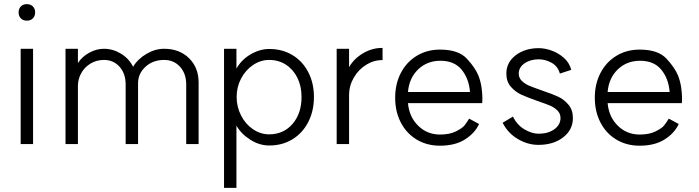

<svg xmlns="http://www.w3.org/2000/svg" viewBox="-20 -697 3380 929"><path d="M140 -461V0H80V-461ZM150 -637Q150 -619 139 -608Q128 -597 110 -597Q92 -597 81 -608Q70 -619 70 -637Q70 -655 81 -666Q92 -677 110 -677Q128 -677 139 -666Q150 -655 150 -637Z M774 -407Q720 -407 684 -374Q648 -341 648 -294V0H588V-288Q588 -341 558.5 -374Q529 -407 483 -407Q447 -407 418 -389.5Q389 -372 373 -343Q357 -314 357 -281V0H297V-461H357V-392Q377 -423 412 -442Q447 -461 483 -461Q526 -461 565 -437.5Q604 -414 624 -374Q647 -412 689 -436.5Q731 -461 774 -461Q848 -461 894.5 -415.5Q941 -370 941 -298V0H881V-288Q881 -341 851 -374Q821 -407 774 -407Z M1439 -228Q1439 -280 1419 -320.5Q1399 -361 1363.5 -384Q1328 -407 1282 -407Q1241 -407 1204.5 -382.5Q1168 -358 1146.5 -317Q1125 -276 1125 -228Q1125 -180 1146.5 -138Q1168 -96 1204.5 -71.5Q1241 -47 1282 -47Q1352 -47 1395.5 -97.5Q1439 -148 1439 -228ZM1499 -228Q1499 -160 1471.5 -106.5Q1444 -53 1395 -23Q1346 7 1283 7Q1235 7 1191 -21Q1147 -49 1124 -89V212H1064V-461H1124V-365Q1148 -408 1192.5 -434Q1237 -460 1283 -460Q1346 -460 1395 -430.5Q1444 -401 1471.5 -348Q1499 -295 1499 -228Z M1609 -461H1669V-372Q1693 -414 1738 -440Q1783 -466 1831 -465V-406Q1790 -407 1752.5 -384Q1715 -361 1692 -321.5Q1669 -282 1669 -238V0H1609Z M1892 -224Q1892 -291 1919.5 -344Q1947 -397 1996.5 -427Q2046 -457 2109 -457Q2198 -457 2238.5 -413.5Q2279 -370 2295 -331Q2306 -302 2310 -273Q2314 -244 2314 -224Q2314 -204 2313 -198H1954Q1960 -131 2003.5 -88.5Q2047 -46 2109 -46Q2156 -46 2186.5 -61.5Q2217 -77 2227 -89.5Q2237 -102 2250 -123L2298 -97Q2278 -53 2230 -22.5Q2182 8 2109 8Q2046 8 1996.5 -21.5Q1947 -51 1919.5 -104Q1892 -157 1892 -224ZM2111 -403Q2047 -403 2003.5 -361.5Q1960 -320 1954 -252H2254Q2249 -317 2213.5 -360Q2178 -403 2111 -403Z M2586 -50Q2632 -50 2662 -71.5Q2692 -93 2692 -126Q2692 -148 2676.5 -163Q2661 -178 2640.5 -186.5Q2620 -195 2579 -209Q2531 -226 2502.5 -239Q2474 -252 2452 -277Q2430 -302 2430 -341Q2430 -395 2475 -429.5Q2520 -464 2587 -464Q2616 -464 2648.5 -452.5Q2681 -441 2708 -417.5Q2735 -394 2744 -359L2689 -341Q2679 -377 2648.5 -393.5Q2618 -410 2587 -410Q2546 -410 2518 -390.5Q2490 -371 2490 -341Q2490 -320 2505 -305.5Q2520 -291 2540 -282.5Q2560 -274 2603 -259Q2653 -242 2681 -229Q2709 -216 2730.5 -190.5Q2752 -165 2752 -126Q2752 -69 2705 -32.5Q2658 4 2585 4Q2534 4 2486 -24Q2438 -52 2412 -103L2462 -133Q2481 -93 2517 -71.5Q2553 -50 2586 -50Z M2858 -224Q2858 -291 2885.5 -344Q2913 -397 2962.5 -427Q3012 -457 3075 -457Q3164 -457 3204.5 -413.5Q3245 -370 3261 -331Q3272 -302 3276 -273Q3280 -244 3280 -224Q3280 -204 3279 -198H2920Q2926 -131 2969.5 -88.5Q3013 -46 3075 -46Q3122 -46 3152.5 -61.5Q3183 -77 3193 -89.5Q3203 -102 3216 -123L3264 -97Q3244 -53 3196 -22.5Q3148 8 3075 8Q3012 8 2962.5 -21.5Q2913 -51 2885.5 -104Q2858 -157 2858 -224ZM3077 -403Q3013 -403 2969.5 -361.5Q2926 -320 2920 -252H3220Q3215 -317 3179.5 -360Q3144 -403 3077 -403Z"/></svg>

Font: SUITE Light
Style: Regular
Weight: 300
Designer: Sun
Foundry: Sun
Version: Version 2.040